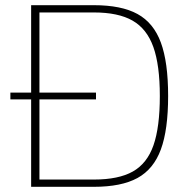

<svg xmlns="http://www.w3.org/2000/svg" viewBox="-20 -720 733 740"><path d="M628 -350Q628 -220 600 -144Q572 -68 510 -34Q448 0 342 0H100V-337H20V-363H100V-700H342Q448 -700 510 -666Q572 -632 600 -556Q628 -480 628 -350ZM596 -350Q596 -469 571 -539Q546 -609 491 -640.5Q436 -672 342 -672H132V-363H350V-337H132V-28H342Q437 -28 492 -59Q547 -90 571.5 -160Q596 -230 596 -350Z"/></svg>

Font: KoHo ExtraLight
Style: Regular
Weight: 275
Version: Version 1.000; ttfautohint (v1.6)